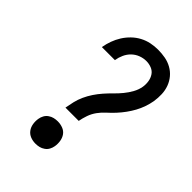

<svg xmlns="http://www.w3.org/2000/svg" viewBox="-221 -838 941 941"><g transform="rotate(45 250.0 -367.5)"><path d="M184 -221Q188 -244 193.5 -267.5Q199 -291 209.5 -314Q220 -337 234 -358Q248 -379 265 -398.5Q282 -418 300.5 -436Q319 -454 335 -473.5Q351 -493 363.5 -515.5Q376 -538 380 -562Q383 -581 380 -600Q377 -619 367 -634Q357 -649 339.5 -656Q322 -663 303 -663Q283 -663 263 -655.5Q243 -648 227.5 -633Q212 -618 203 -598Q194 -578 191 -558V-557H101V-560Q105 -583 113.5 -606.5Q122 -630 135.5 -651.5Q149 -673 167.5 -691Q186 -709 208.5 -721Q231 -733 255.5 -738Q280 -743 304 -743Q330 -743 354.5 -738.5Q379 -734 400.5 -722Q422 -710 437.5 -691.5Q453 -673 461.5 -650Q470 -627 471 -601.5Q472 -576 468 -550Q464 -527 456 -504Q448 -481 436.5 -460Q425 -439 410.5 -419Q396 -399 379 -380.5Q362 -362 343.5 -345.5Q325 -329 310.5 -309Q296 -289 288 -266Q280 -243 276 -221ZM205 8Q186 8 169.5 1.5Q153 -5 142.5 -19Q132 -33 129 -51.5Q126 -70 129 -88Q131 -101 137.5 -113Q144 -125 155.5 -133Q167 -141 179.5 -144Q192 -147 205 -147Q224 -147 241 -140.5Q258 -134 268 -120Q278 -106 281 -87.5Q284 -69 281 -51Q279 -38 272.5 -26Q266 -14 254.5 -6Q243 2 230.5 5Q218 8 205 8Z"/></g></svg>

Font: Iosevka Curly Slab Medium
Style: Italic
Weight: 500
Italic angle: -9°
Monospace: yes
Designer: Belleve Invis
Foundry: Belleve Invis
Version: Version 22.1.2; ttfautohint (v1.8.4)